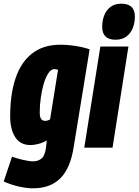

<svg xmlns="http://www.w3.org/2000/svg" viewBox="-45 -799 750 1039"><path d="M-25 183 20 49Q45 58 78.5 66Q112 74 135 74Q161 74 179.5 59Q198 44 204 0L208 -39Q186 -26 162 -20Q138 -14 121 -14Q65 -14 37.5 -56.5Q10 -99 10 -169Q10 -288 39 -375Q68 -462 128.5 -509.5Q189 -557 282 -557Q310 -557 340.5 -553.5Q371 -550 397.5 -544Q424 -538 440 -532L354 -5Q336 112 281.5 166Q227 220 134 220Q99 220 57 210.5Q15 201 -25 183ZM269 -421Q259 -425 248 -425Q232 -425 217.5 -404Q203 -383 192.5 -348.5Q182 -314 176 -272Q170 -230 170 -189Q170 -145 199 -145Q213 -145 226 -153Z M612 -779Q685 -779 685 -709Q685 -677 674 -648.5Q663 -620 640 -602Q617 -584 580 -584Q508 -584 508 -654Q508 -686 518.5 -714.5Q529 -743 552 -761Q575 -779 612 -779ZM411 0 498 -547H650L564 0Z"/></svg>

Font: Georama Condensed ExtraBold
Style: Italic
Weight: 800
Width: 3
Italic angle: -9°
Designer: Jean-Baptiste Levee
Foundry: Production Type
Version: Version 1.000